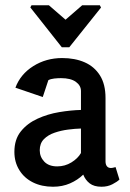

<svg xmlns="http://www.w3.org/2000/svg" viewBox="-20 -706 496 730"><path d="M99.8 -686H165.9L229.2 -631.1L292.5 -686H359.6L364.1 -677.3L243.5 -526.4H214.9L95.3 -677.8ZM181.6 4Q138.5 4 105.3 -12.5Q72 -29.1 53.4 -59.4Q34.7 -89.6 34.7 -128.5Q34.7 -175.9 59.1 -206.3Q83.5 -236.8 122.4 -254.6Q161.3 -272.4 205.2 -279.7Q249.2 -287 287.8 -288V-359.9Q287.8 -380.9 268.3 -394.9Q248.7 -408.9 211.9 -408.9Q200.5 -408.9 186.6 -407.5Q172.6 -406 163.8 -401.1L142.6 -337.1L38.6 -372.6Q57.7 -423.9 106.5 -454.6Q155.4 -485.3 216.3 -485.3Q265 -485.3 301.9 -469.1Q338.8 -452.9 360 -419.3Q381.2 -385.8 381.2 -333.3V-92.6Q381.2 -80.6 386.5 -73.9Q391.7 -67.3 401.6 -67.3Q406.6 -67.3 411.8 -68.8Q417 -70.2 419.4 -70.7L434.1 -23.3Q425.7 -14.9 407.5 -5.5Q389.4 4 366 4Q337.4 4 321 -8.8Q304.6 -21.5 296.5 -42.1Q275.5 -21.6 246.3 -8.8Q217.1 4 181.6 4ZM197.5 -73.4Q227 -73.4 251.5 -88.5Q276 -103.5 287.8 -124.2V-217.3Q266 -216.8 239 -213.3Q212 -209.9 187.4 -201.4Q162.7 -193 146.9 -176.9Q131.1 -160.9 131.1 -134.7Q131.1 -109.6 148.3 -91.5Q165.5 -73.4 197.5 -73.4Z"/></svg>

Font: Kreon Light
Style: Regular
Weight: 300
Designer: Julia Petretta
Foundry: Julia Petretta and Eli Heuer
Version: Version 2.002